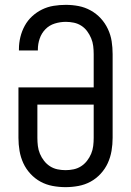

<svg xmlns="http://www.w3.org/2000/svg" viewBox="-20 -763 540 791"><path d="M250 8Q223 8 196.5 3Q170 -2 147 -14.5Q124 -27 105.5 -47Q87 -67 76 -91Q65 -115 60.5 -141.5Q56 -168 56 -195V-403H366V-540Q366 -557 364 -573.5Q362 -590 355.5 -605.5Q349 -621 339 -634.5Q329 -648 315 -657Q301 -666 284.5 -669.5Q268 -673 251 -673Q228 -673 205.5 -666Q183 -659 167 -642.5Q151 -626 143.5 -604Q136 -582 136 -559V-555H58V-561Q58 -586 64 -610.5Q70 -635 82 -657Q94 -679 112.5 -696Q131 -713 153.5 -724Q176 -735 201 -739Q226 -743 251 -743Q278 -743 304 -738Q330 -733 353.5 -720Q377 -707 395 -687.5Q413 -668 424.5 -643.5Q436 -619 440 -593Q444 -567 444 -540V-195Q444 -168 439.5 -141.5Q435 -115 424 -91Q413 -67 394.5 -47Q376 -27 353 -14.5Q330 -2 303.5 3Q277 8 250 8ZM250 -62Q267 -62 283.5 -65.5Q300 -69 314 -78Q328 -87 338.5 -100.5Q349 -114 355.5 -129.5Q362 -145 364 -161.5Q366 -178 366 -195V-332H134V-195Q134 -178 136 -161.5Q138 -145 144.5 -129.5Q151 -114 161.5 -100.5Q172 -87 186 -78Q200 -69 216.5 -65.5Q233 -62 250 -62Z"/></svg>

Font: Moesevka
Style: Regular
Weight: 400
Monospace: yes
Designer: Belleve Invis
Foundry: Belleve Invis
Version: Version 32.5.0; ttfautohint (v1.8.4)